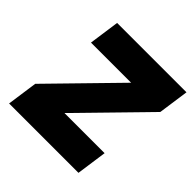

<svg xmlns="http://www.w3.org/2000/svg" viewBox="-181 -854 1008 1008"><g transform="rotate(45 322.5 -350.0)"><path d="M28 0H543L567 -170H269L621 -530L645 -700H130L106 -530H404L52 -170Z"/></g></svg>

Font: Unageo
Style: Black-Italic
Weight: 900
Designer: Richard Sepsi
Foundry: Richard Sepsi
Version: Version 2.000